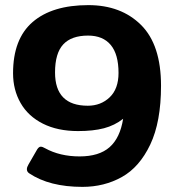

<svg xmlns="http://www.w3.org/2000/svg" viewBox="-20 -715 680 750"><path d="M94 -38Q85 -44 85 -54Q85 -62 91 -72L125 -131Q132 -142 139 -142Q146 -142 156 -136Q214 -104 291 -104Q367 -104 408 -140Q449 -176 461 -251Q428 -225 386 -214Q344 -203 285 -203Q205 -203 147.5 -232Q90 -261 60.5 -312.5Q31 -364 31 -429Q31 -563 107.5 -629Q184 -695 325 -695Q453 -695 531 -617.5Q609 -540 609 -380Q609 -239 567 -150.5Q525 -62 456 -23.5Q387 15 302 15Q173 15 94 -38ZM443 -430Q443 -503 412.5 -539.5Q382 -576 324 -576Q259 -576 227 -541.5Q195 -507 195 -432Q195 -302 323 -302Q374 -302 408.5 -335Q443 -368 443 -430Z"/></svg>

Font: Mitr Medium
Style: Regular
Weight: 500
Designer: Thanarat Vachiruckul
Foundry: Cadson Demak
Version: Version 1.003